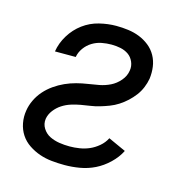

<svg xmlns="http://www.w3.org/2000/svg" viewBox="-85 -608 671 696"><g transform="rotate(15 250.0 -260.0)"><path d="M217 8Q192 8 168 5.5Q144 3 122.5 -4.5Q101 -12 81.5 -25Q62 -38 49.5 -57Q37 -76 32.5 -99.5Q28 -123 32 -147Q35 -167 44.5 -187Q54 -207 68.5 -223.5Q83 -240 101.5 -253Q120 -266 140 -275Q160 -284 181 -289.5Q202 -295 222.5 -298Q243 -301 264 -305Q285 -309 304.5 -318.5Q324 -328 339 -345.5Q354 -363 357 -384Q360 -401 353 -417Q346 -433 333 -442Q320 -451 303.5 -454.5Q287 -458 269 -458Q251 -458 232.5 -454.5Q214 -451 197.5 -441Q181 -431 169.5 -415Q158 -399 155 -381H77Q82 -413 100 -442.5Q118 -472 145 -492Q172 -512 204.5 -520Q237 -528 268 -528Q291 -528 313.5 -525Q336 -522 356 -514Q376 -506 393 -492.5Q410 -479 420.5 -460Q431 -441 434 -419Q437 -397 434 -374Q431 -357 424 -340Q417 -323 406 -308.5Q395 -294 381.5 -281.5Q368 -269 352.5 -259Q337 -249 320 -242.5Q303 -236 286 -231Q269 -226 251.5 -223.5Q234 -221 217 -218Q200 -215 182.5 -209.5Q165 -204 149.5 -194Q134 -184 122.5 -169Q111 -154 108 -137Q105 -117 115.5 -100.5Q126 -84 142.5 -76Q159 -68 178 -65Q197 -62 217 -62Q235 -62 254 -65Q273 -68 290.5 -75.5Q308 -83 324 -96.5Q340 -110 349 -128L415 -98Q402 -72 379 -50Q356 -28 329.5 -15Q303 -2 274 3Q245 8 217 8Z"/></g></svg>

Font: Iosevka Curly
Style: Italic
Weight: 400
Italic angle: -9°
Monospace: yes
Designer: Belleve Invis
Foundry: Belleve Invis
Version: Version 22.1.2; ttfautohint (v1.8.4)